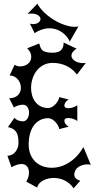

<svg xmlns="http://www.w3.org/2000/svg" viewBox="-20 -985 521 1038"><path d="M199 -882C199 -866 176 -848 142 -857L167 -806C263 -868 339 -806 357 -760L404 -842C339 -828 222 -891 182 -965L129 -910C179 -918 199 -897 199 -882ZM431 -190C390 -118 325 -78 260 -78C185 -78 135 -128 135 -204C135 -292 177 -346 241 -346C270 -346 300 -306 300 -287L351 -300C335 -309 328 -322 328 -332C328 -343 337 -347 350 -347C365 -347 386 -340 398 -331V-416C386 -407 365 -400 350 -400C337 -400 328 -404 328 -415C328 -425 335 -438 351 -447L300 -460C300 -441 270 -401 241 -401C178 -401 148 -453 148 -510C148 -575 188 -645 265 -645C322 -645 368 -620 396 -582L444 -645C387 -636 331 -681 394 -722L324 -755C324 -722 310 -700 265 -700C201 -700 201 -722 192 -750L127 -724C143 -709 149 -693 149 -678C149 -643 118 -626 87 -626C78 -626 68 -629 59 -635L32 -577C69 -577 93 -543 93 -510C93 -481 73 -454 30 -454L55 -404C69 -413 88 -419 104 -419C126 -419 137 -398 137 -376C137 -353 125 -329 104 -329C85 -329 67 -337 58 -348L23 -298C65 -288 80 -268 80 -212C80 -178 57 -143 20 -143L42 -81C81 -102 109 -104 125 -87C141 -70 141 -33 122 -3L181 29C187 -2 227 -23 271 -23C309 -23 351 -7 378 33L414 -8C392 -14 370 -29 388 -65C401 -89 441 -102 471 -94Z"/></svg>

Font: Malebolge Adversarial
Style: Regular
Weight: 400
Designer: Ariel Martín Pérez
Foundry: Tunera Type Foundry
Version: Version 0.007;hotconv 1.0.109;makeotfexe 2.5.65596